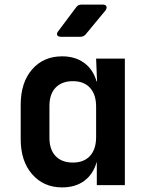

<svg xmlns="http://www.w3.org/2000/svg" viewBox="-20 -805 640 835"><path d="M245 -645Q233 -645 229 -652Q225 -659 233 -669L311 -773Q319 -785 335 -785H427Q439 -785 442.5 -778Q446 -771 439 -760L353 -656Q344 -645 329 -645ZM250 10Q170 10 120 -47Q70 -104 70 -200V-349Q70 -446 119.5 -503Q169 -560 250 -560Q307 -560 346 -531.5Q385 -503 400 -451H402L398 -550H523V0H401V-99H400Q385 -47 346.5 -18.5Q308 10 250 10ZM297 -98Q345 -98 371.5 -127Q398 -156 398 -209V-341Q398 -394 371.5 -423Q345 -452 297 -452Q249 -452 222 -424Q195 -396 195 -344V-206Q195 -154 222 -126Q249 -98 297 -98Z"/></svg>

Font: Pitagon Sans Mono
Style: Bold
Weight: 700
Monospace: yes
Designer: Travis Tran
Foundry: Pitagon
Version: Version 1.001; ttfautohint (v1.8.4.7-5d5b);gftools[0.9.26]